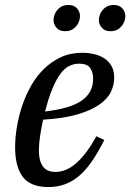

<svg xmlns="http://www.w3.org/2000/svg" viewBox="-20 -743 526 775"><path d="M175 12Q104 12 72.5 -28.5Q41 -69 41 -149Q41 -186 48 -229Q55 -272 69 -314.5Q83 -357 105 -396Q127 -435 157 -464.5Q187 -494 225.5 -512Q264 -530 312 -530Q335 -530 358 -525Q381 -520 399.5 -508.5Q418 -497 429.5 -477.5Q441 -458 441 -429Q441 -401 428 -373Q415 -345 382 -321.5Q349 -298 293.5 -281.5Q238 -265 154 -260Q147 -228 142 -195.5Q137 -163 137 -136Q137 -94 153 -71.5Q169 -49 204 -49Q249 -49 290.5 -87Q332 -125 369 -193L401 -178Q377 -130 352.5 -94Q328 -58 301 -34.5Q274 -11 243 0.5Q212 12 175 12ZM162 -293Q265 -305 310.5 -337.5Q356 -370 356 -425Q356 -451 344 -468.5Q332 -486 300 -486Q278 -486 259 -476.5Q240 -467 223.5 -444.5Q207 -422 191.5 -385Q176 -348 162 -293ZM243 -617Q220 -617 208 -631Q196 -645 196 -662Q196 -668 199 -680Q204 -697 218.5 -710Q233 -723 256 -723Q279 -723 291 -709Q303 -695 303 -678Q303 -672 300 -660Q295 -643 280.5 -630Q266 -617 243 -617ZM426 -617Q403 -617 391 -631Q379 -645 379 -662Q379 -668 382 -680Q387 -697 401.5 -710Q416 -723 439 -723Q462 -723 474 -709Q486 -695 486 -678Q486 -672 483 -660Q478 -643 463.5 -630Q449 -617 426 -617Z"/></svg>

Font: IBM Plex Serif Text
Style: Italic
Weight: 450
Italic angle: -14°
Designer: Mike Abbink, Paul van der Laan, Pieter van Rosmalen
Foundry: Bold Monday
Version: Version 3.001